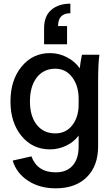

<svg xmlns="http://www.w3.org/2000/svg" viewBox="-20 -806 610 1045"><path d="M408 -68Q382 -33 340 -13Q298 7 252 7Q157 7 97 -66Q37 -139 37 -254Q37 -370 97.5 -443.5Q158 -517 252 -517Q301 -517 345 -494Q389 -471 414 -434Q419 -476 426 -508H521Q514 -460 514 -361V-9Q514 97 452.5 158Q391 219 283 219Q196 219 133 178Q70 137 49 68L151 45Q183 132 283 132Q343 132 375.5 95Q408 58 408 -9ZM143 -254Q143 -174 180 -127Q217 -80 281 -80Q339 -80 373.5 -124.5Q408 -169 408 -237V-269Q408 -339 373 -385.5Q338 -432 281 -432Q217 -432 180 -384Q143 -336 143 -254ZM220 -565V-652Q220 -719 259.5 -752.5Q299 -786 363 -786V-734Q296 -734 296 -664H345V-565Z"/></svg>

Font: LT Superior Semi-bold
Style: Regular
Weight: 600
Designer: Daniel Lyons
Foundry: LyonsType
Version: Version 1.0